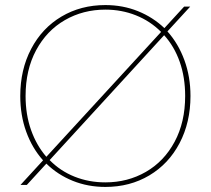

<svg xmlns="http://www.w3.org/2000/svg" viewBox="-20 -730 832 758"><path d="M641 -606Q684 -558 708 -492.5Q732 -427 732 -351Q732 -247 689 -165Q646 -83 569.5 -37.5Q493 8 396 8Q327 8 267.5 -16Q208 -40 163 -84L86 0H61L150 -97Q107 -145 83.5 -210Q60 -275 60 -351Q60 -455 103 -537Q146 -619 222.5 -664.5Q299 -710 396 -710Q465 -710 524.5 -686Q584 -662 629 -619L707 -704H731ZM81 -351Q81 -278 102.5 -217Q124 -156 163 -111L616 -604Q573 -647 516.5 -669.5Q460 -692 396 -692Q308 -692 236 -650.5Q164 -609 122.5 -531.5Q81 -454 81 -351ZM396 -10Q484 -10 556 -51.5Q628 -93 669.5 -170.5Q711 -248 711 -351Q711 -425 689.5 -486Q668 -547 628 -591L176 -98Q218 -55 274.5 -32.5Q331 -10 396 -10Z"/></svg>

Font: Fz Poppins Thin
Style: Regular
Weight: 100
Designer: Ninad Kale (Devanagari), Jonny Pinhorn (Latin)
Foundry: Indian Type Foundry
Version: Vit hóa bi Vntype.Com & FontZin.Com